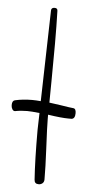

<svg xmlns="http://www.w3.org/2000/svg" viewBox="-136 -804 391 838"><g transform="rotate(5 59.5 -385.5)"><path d="M-64 -308Q-39 -313 -11 -313Q7 -313 43 -309Q41 -236 41 -235Q41 -102 47 -17Q48 1 66 1Q76 1 83 -5Q90 -11 90 -22Q90 -76 86 -155Q81 -253 81 -288Q81 -292 81 -305Q140 -296 171 -296H185Q200 -298 200 -322Q200 -342 188 -343Q175 -344 132 -351Q105 -355 82 -358Q82 -395 83 -452Q84 -525 84 -616Q84 -696 82 -760Q82 -772 69 -772Q54 -772 54 -759Q47 -492 44 -361Q23 -363 6 -363Q-34 -363 -69 -355Q-81 -352 -81 -333Q-81 -323 -76.5 -315.5Q-72 -308 -66 -308Z"/></g></svg>

Font: Neythal
Style: Regular
Weight: 400
Designer: Tharique Azeez
Foundry: Tharique Azeez
Version: Version 0.44